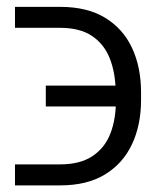

<svg xmlns="http://www.w3.org/2000/svg" viewBox="-20 -546 457 563"><path d="M23.9 -64H156.2Q214.4 -64 250.7 -87.9Q287.1 -111.8 303.7 -154.5Q320.3 -197.3 319.8 -252.9L319.3 -274.9Q318.8 -331.5 302.2 -374Q285.6 -416.5 250 -440.4Q214.4 -464.4 156.2 -464.4H23.9V-525.9H156.2Q235.8 -525.9 288.6 -493.7Q341.3 -461.4 367.4 -405Q393.6 -348.6 393.6 -274.9V-252.9Q393.6 -179.7 367.2 -123.3Q340.8 -66.9 288.3 -34.7Q235.8 -2.4 156.2 -2.4H23.9ZM114.3 -233.9V-294.9H370.6V-233.9Z"/></svg>

Font: Inter 18pt Light
Style: Regular
Weight: 300
Designer: Rasmus Andersson
Foundry: rsms
Version: Version 4.001;git-66647c0bb